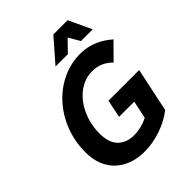

<svg xmlns="http://www.w3.org/2000/svg" viewBox="-251 -1041 1190 1190"><g transform="rotate(-45 344.5 -446.0)"><path d="M51 -246Q51 -339 82.5 -421.5Q114 -504 170.5 -567Q227 -630 301.5 -665.5Q376 -701 461 -701Q574 -701 669 -618L568 -516Q540 -544 508 -558Q476 -572 435 -572Q386 -572 342.5 -548.5Q299 -525 266 -483Q233 -441 214 -385Q195 -329 195 -265Q195 -187 233.5 -147Q272 -107 341 -107Q402 -107 462 -137L487 -254H354L378 -371H647L586 -82Q532 -39 459 -14Q386 11 315 11Q236 11 176.5 -19.5Q117 -50 84 -107.5Q51 -165 51 -246ZM296 -753 427 -903H552L622 -753H519L476 -827L404 -753Z"/></g></svg>

Font: Radio Canada SemiBold
Style: Italic
Weight: 600
Italic angle: -12°
Designer: Charles Daoud, Etienne Aubert Bonn, Alexandre Saumier Demers, Jacques Le Bailly
Foundry: Radio-Canada
Version: Version 2.104; ttfautohint (v1.8.4.7-5d5b);gftools[0.9.28.de